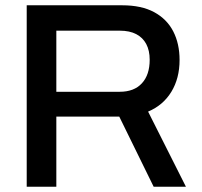

<svg xmlns="http://www.w3.org/2000/svg" viewBox="-20 -706 762 726"><path d="M81 0V-686H442Q515 -686 563 -660Q611 -634 635 -587.5Q659 -541 659 -479Q659 -410 628 -359Q597 -308 540 -284L683 0H561L431 -265H193V0ZM193 -359H433Q487 -359 516.5 -391Q546 -423 546 -480Q546 -515 533 -539.5Q520 -564 495 -577Q470 -590 433 -590H193Z"/></svg>

Font: Archivo SemiBold Medium
Style: Regular
Weight: 500
Version: Version 2.001